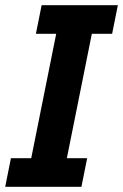

<svg xmlns="http://www.w3.org/2000/svg" viewBox="-26 -718 473 738"><path d="M-6 0 16 -110H94L190 -588H112L134 -698H427L405 -588H327L231 -110H309L287 0Z"/></svg>

Font: IBM Plex Sans Cond
Style: Bold Italic
Weight: 700
Width: 3
Italic angle: -11°
Designer: Mike Abbink, Paul van der Laan, Pieter van Rosmalen
Foundry: Bold Monday
Version: Version 1.3